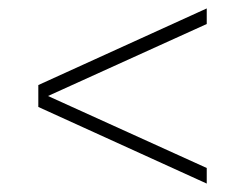

<svg xmlns="http://www.w3.org/2000/svg" viewBox="-20 -481 581 456"><path d="M471 -45 71 -227V-279L471 -461V-424L94 -253L471 -82Z"/></svg>

Font: Saira Thin
Style: Regular
Weight: 100
Designer: Hector Gatti with collaboration of the Omnibus-Type team
Foundry: Omnibus-Type
Version: Version 1.101